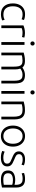

<svg xmlns="http://www.w3.org/2000/svg" viewBox="1723 -2505 792 4278"><g transform="rotate(90 2119.0 -366.0)"><path d="M299 9Q180 9 118 -62.5Q56 -134 56 -257Q56 -339 85 -400Q114 -461 167 -494.5Q220 -528 294 -528Q379 -528 426 -503L410 -451Q390 -461 363 -467Q336 -473 298 -473Q211 -473 165.5 -416Q120 -359 120 -257Q120 -159 164.5 -102.5Q209 -46 307 -46Q343 -46 374.5 -55Q406 -64 422 -73L435 -20Q416 -9 377 0Q338 9 299 9Z M546 0V-492Q575 -505 619 -515.5Q663 -526 718 -526Q749 -526 776.5 -521.5Q804 -517 818 -512L805 -459Q794 -464 770 -468Q746 -472 711 -472Q675 -472 648 -466Q621 -460 607 -453V0Z M918 0V-516H979V0ZM949 -647Q930 -647 916.5 -660.5Q903 -674 903 -695Q903 -716 916.5 -729Q930 -742 949 -742Q968 -742 981.5 -729Q995 -716 995 -695Q995 -674 981.5 -660.5Q968 -647 949 -647Z M1152 0V-498Q1181 -506 1227.5 -516Q1274 -526 1340 -526Q1392 -526 1427.5 -511.5Q1463 -497 1485 -469Q1497 -479 1521.5 -492.5Q1546 -506 1580 -516Q1614 -526 1655 -526Q1729 -526 1769 -499Q1809 -472 1824.5 -421Q1840 -370 1840 -299V0H1779V-279Q1779 -345 1768.5 -387.5Q1758 -430 1730 -451Q1702 -472 1649 -472Q1596 -472 1561 -454.5Q1526 -437 1509 -422Q1518 -398 1522.5 -367Q1527 -336 1527 -301V0H1465V-279Q1465 -345 1455 -387.5Q1445 -430 1416.5 -451Q1388 -472 1333 -472Q1291 -472 1257.5 -466Q1224 -460 1213 -456V0Z M2008 0V-516H2069V0ZM2039 -647Q2020 -647 2006.5 -660.5Q1993 -674 1993 -695Q1993 -716 2006.5 -729Q2020 -742 2039 -742Q2058 -742 2071.5 -729Q2085 -716 2085 -695Q2085 -674 2071.5 -660.5Q2058 -647 2039 -647Z M2242 0V-498Q2272 -506 2321 -516Q2370 -526 2437 -526Q2516 -526 2560.5 -497Q2605 -468 2623 -414.5Q2641 -361 2641 -288V0H2580V-268Q2580 -341 2566.5 -385.5Q2553 -430 2520.5 -451Q2488 -472 2429 -472Q2384 -472 2349 -465.5Q2314 -459 2303 -456V0Z M3012 10Q2944 10 2891 -23.5Q2838 -57 2808 -117.5Q2778 -178 2778 -259Q2778 -340 2808 -400.5Q2838 -461 2891 -494.5Q2944 -528 3012 -528Q3081 -528 3134 -494.5Q3187 -461 3217 -400.5Q3247 -340 3247 -259Q3247 -178 3217.5 -117.5Q3188 -57 3135 -23.5Q3082 10 3012 10ZM3012 -45Q3091 -45 3137 -103Q3183 -161 3183 -259Q3183 -357 3137 -415Q3091 -473 3012 -473Q2934 -473 2888 -414.5Q2842 -356 2842 -259Q2842 -161 2888 -103Q2934 -45 3012 -45Z M3494 10Q3438 10 3399 0Q3360 -10 3343 -19L3358 -73Q3376 -65 3410.5 -54.5Q3445 -44 3498 -44Q3556 -44 3591 -64Q3626 -84 3626 -128Q3626 -156 3614 -173.5Q3602 -191 3574 -206Q3546 -221 3496 -241Q3452 -258 3420 -277Q3388 -296 3370.5 -322.5Q3353 -349 3353 -389Q3353 -452 3400 -490Q3447 -528 3527 -528Q3574 -528 3610 -520Q3646 -512 3664 -503L3650 -450Q3632 -458 3602.5 -466.5Q3573 -475 3526 -475Q3479 -475 3447 -455Q3415 -435 3415 -395Q3415 -354 3442 -333.5Q3469 -313 3534 -288Q3582 -269 3616.5 -249.5Q3651 -230 3669.5 -202.5Q3688 -175 3688 -132Q3688 -62 3637 -26Q3586 10 3494 10Z M3973 9Q3884 9 3831 -29Q3778 -67 3778 -152Q3778 -234 3836.5 -271.5Q3895 -309 3992 -309Q4021 -309 4052.5 -304Q4084 -299 4098 -293V-326Q4098 -369 4087 -402.5Q4076 -436 4048 -455Q4020 -474 3967 -474Q3919 -474 3889 -466.5Q3859 -459 3842 -453L3834 -506Q3855 -515 3890 -521.5Q3925 -528 3972 -528Q4073 -528 4115.5 -476Q4158 -424 4158 -339V-14Q4132 -6 4081.5 1.5Q4031 9 3973 9ZM3982 -44Q4049 -44 4098 -55V-242Q4083 -248 4057 -253Q4031 -258 3994 -258Q3953 -258 3918 -249Q3883 -240 3861.5 -217Q3840 -194 3840 -152Q3840 -94 3877 -69Q3914 -44 3982 -44Z"/></g></svg>

Font: Ubuntu Sans Light
Style: Regular
Weight: 300
Designer: Dalton Maag Ltd
Foundry: Dalton Maag Ltd
Version: Version 1.006; ttfautohint (v1.8.4.7-5d5b)